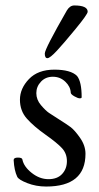

<svg xmlns="http://www.w3.org/2000/svg" viewBox="-20 -669 363 703"><path d="M301 -626Q301 -617 257.5 -564Q214 -511 188.5 -483.5Q163 -456 153.5 -456Q144 -456 144 -473Q144 -490 225 -631Q236 -649 252 -649Q301 -649 301 -626ZM239 -330Q238 -352 219 -370Q200 -388 173.5 -388Q147 -388 130 -370Q113 -352 113 -328Q113 -304 130 -284Q147 -264 159.5 -255.5Q172 -247 197.5 -231Q223 -215 238 -204Q253 -193 273 -164.5Q293 -136 293 -106Q293 14 149 14Q112 14 80 1.5Q48 -11 43 -22Q32 -45 30 -83Q30 -92 45.5 -92Q61 -92 62 -85Q67 -59 96 -36Q125 -13 157.5 -13Q190 -13 207.5 -32Q225 -51 225 -79Q225 -107 207 -126.5Q189 -146 146.5 -176Q104 -206 78.5 -234.5Q53 -263 53 -304Q53 -345 86 -379.5Q119 -414 179 -414Q239 -414 262 -391Q279 -370 279 -313Q279 -309 272 -309Q265 -309 252 -316.5Q239 -324 239 -330Z"/></svg>

Font: EB Garamond
Style: Regular
Weight: 400
Version: Version 0.012